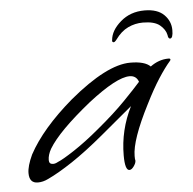

<svg xmlns="http://www.w3.org/2000/svg" viewBox="-40 -475 516 514"><g transform="rotate(-5 218.0 -218.0)"><path d="M42 -1Q19 -1 19 -28Q19 -47 33 -77Q69 -144 152 -215Q253 -299 316 -299Q355 -299 370 -284Q393 -301 419 -301Q424 -301 424 -298Q424 -296 422 -294Q408 -278 390.5 -251Q373 -224 353 -184Q306 -92 306 -49Q306 -39 307 -37V-36Q307 -30 301 -21.5Q295 -13 289 -13Q277 -13 277 -53Q277 -121 308 -183L223 -112Q175 -72 136.5 -46.5Q98 -21 70 -8Q56 -1 42 -1ZM87 -47Q93 -47 100 -51Q113 -56 145 -77Q177 -98 214 -129Q260 -167 290.5 -198.5Q321 -230 335 -246Q329 -263 311 -263Q276 -263 199 -203Q112 -133 85 -88Q76 -72 76 -58Q76 -47 87 -47ZM366 -435Q401 -435 418.5 -417.5Q436 -400 436 -376Q436 -354 428 -354Q423 -354 422 -364Q419 -379 404.5 -391Q390 -403 359 -403Q338 -403 319 -394Q300 -385 285 -364Q279 -356 275.5 -357.5Q272 -359 273 -363Q275 -389 301.5 -412Q328 -435 366 -435Z"/></g></svg>

Font: Whisper
Style: Regular
Weight: 400
Designer: Robert E. Leuschke
Foundry: Robert E. Leuschke
Version: Version 1.010; ttfautohint (v1.8.4.7-5d5b)